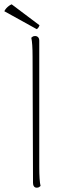

<svg xmlns="http://www.w3.org/2000/svg" viewBox="-44 -862 309 890"><path d="M126 8Q118 8 113.5 2Q109 -4 109 -14L107 -600Q107 -630 105.5 -652.5Q104 -675 101 -687Q104 -690 108 -692.5Q112 -695 119 -695Q127 -695 132.5 -689.5Q138 -684 138 -673V-87Q138 -57 139.5 -34.5Q141 -12 144 0Q141 3 137 5.5Q133 8 126 8ZM-24 -810Q-20 -818 -14.5 -824Q-9 -830 -3 -834.5Q3 -839 10 -842L139 -745Q138 -741 134.5 -735Q131 -729 126 -727Z"/></svg>

Font: Arima Thin Thin
Style: Regular
Weight: 250
Version: Version 1.100